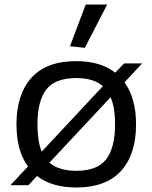

<svg xmlns="http://www.w3.org/2000/svg" viewBox="-20 -821 675 851"><path d="M104 -83Q53 -153 53 -270Q53 -403 119.5 -476.5Q186 -550 318 -550Q425 -550 491 -499L530 -540H610L532 -456Q583 -385 583 -270Q583 -136 516 -63Q449 10 318 10Q210 10 144 -41L106 0H26ZM318 -64Q412 -64 451 -115.5Q490 -167 490 -270Q490 -346 470 -390L199 -100Q241 -64 318 -64ZM146 -270Q146 -194 165 -149L436 -439Q395 -475 318 -475Q224 -475 185 -424Q146 -373 146 -270ZM290 -616 360 -801H455L356 -609Z"/></svg>

Font: Encode Sans Wide
Style: Regular
Weight: 400
Designer: Pablo Impallari, Andres Torresi
Foundry: Pablo Impallari, Andres Torresi
Version: Version 1.000; ttfautohint (v1.00) -l 8 -r 50 -G 200 -x 14 -